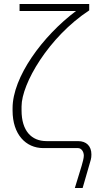

<svg xmlns="http://www.w3.org/2000/svg" viewBox="-20 -742 484 962"><path d="M361 -687C193 -561 43 -356 43 -200V-188C43 -69 109 0 197 0H371C387 0 400 17 400 38C400 50 394 72 389 89L355 200H394L435 58C437 51 438 42 438 32C438 -10 413 -35 371 -35H213C138 -35 88 -86 88 -189V-209C88 -322 223 -556 427 -690V-722H78V-687Z"/></svg>

Font: Perun ExtraLight
Style: Regular
Weight: 200
Foundry: Copyright (c) Stefan Peev, Context Ltd, 2016
Version: Version 1.089